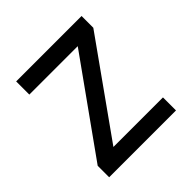

<svg xmlns="http://www.w3.org/2000/svg" viewBox="-175 -813 959 959"><g transform="rotate(-45 304.5 -333.5)"><path d="M536 -584V-667H74V-574H416L64 -81V0H536V-92H186Z"/></g></svg>

Font: Maven Pro
Style: Medium
Weight: 500
Designer: Joe Prince
Foundry: Joe Prince
Version: Version 1.003